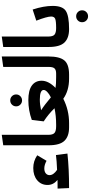

<svg xmlns="http://www.w3.org/2000/svg" viewBox="572 -1392 1040 2225"><g transform="rotate(-90 1092.5 -280.0)"><path d="M408 -152 425 -19Q251 0 25 0L19 -133Q86 -133 119 -134Q61 -182 61 -249Q61 -323 115 -369Q169 -415 257 -415Q338 -415 405 -369L341 -261Q294 -287 252 -287Q216 -287 195.5 -270Q175 -253 175 -226Q175 -181 236 -139Q339 -143 408 -152Z M521 -237V-763L642 -780V-242Q642 -187 664.5 -168.5Q687 -150 741 -150L748 -68L728 0Q625 0 573 -53.5Q521 -107 521 -237Z M972 -613Q972 -642 992 -662Q1012 -682 1041 -682Q1070 -682 1090 -662Q1110 -642 1110 -613Q1110 -585 1090 -565Q1070 -545 1041 -545Q1012 -545 992 -565Q972 -585 972 -613ZM1352 -150 1360 -67 1340 0H1293Q1154 0 1060 -67Q928 0 778 0H727L708 -69L740 -150H760Q864 -150 950 -169Q880 -241 798 -294L815 -432Q925 -472 1044 -472Q1157 -472 1213 -431.5Q1269 -391 1269 -318Q1269 -238 1186 -157Q1226 -150 1312 -150ZM927 -324Q986 -287 1076 -211Q1117 -231 1139.5 -253.5Q1162 -276 1162 -294Q1162 -339 1050 -339Q993 -339 927 -324Z M1340 0 1320 -67 1352 -150Q1393 -150 1411 -168Q1429 -186 1429 -237V-763L1550 -780V-238Q1550 -111 1505 -55.5Q1460 0 1340 0Z M1660 -237V-763L1781 -780V-242Q1781 -187 1803.5 -168.5Q1826 -150 1880 -150L1887 -68L1867 0Q1764 0 1712 -53.5Q1660 -107 1660 -237Z M1879 -150Q1963 -150 1988 -161.5Q2013 -173 2013 -208Q2013 -255 1965 -380L2094 -422Q2136 -294 2136 -190Q2136 -76 2078.5 -38Q2021 0 1867 0L1847 -67ZM2065 200Q2045 220 2016 220Q1987 220 1967 200Q1947 180 1947 151Q1947 122 1967 102Q1987 82 2016 82Q2045 82 2065 102Q2085 122 2085 151Q2085 180 2065 200Z"/></g></svg>

Font: FiraGO
Style: Bold
Weight: 700
Designer: bBox Type
Foundry: bBox Type GmbH
Version: Version 1.001;PS 001.001;hotconv 1.0.88;makeotf.lib2.5.64775